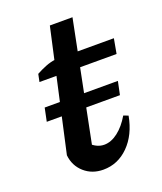

<svg xmlns="http://www.w3.org/2000/svg" viewBox="-123 -714 679 805"><g transform="rotate(-20 216.5 -311.5)"><path d="M200 11Q150 11 115.5 -19.5Q81 -50 76 -98L195 -634H296L181 -60L177 -115Q206 -86 239 -86Q270 -86 300.5 -109.5Q331 -133 355 -174L376 -166Q361 -85 313 -37Q265 11 200 11ZM73 -426 80 -460Q102 -472 123.5 -480.5Q145 -489 168 -492H429L417 -426ZM57 -318.1H383.6L371.2 -258.9H44.7Z"/></g></svg>

Font: Piazzolla Thin
Style: Bold Italic
Weight: 700
Italic angle: -11.3°
Version: Version 2.005